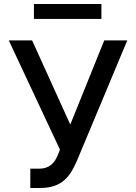

<svg xmlns="http://www.w3.org/2000/svg" viewBox="-20 -929 680 959"><path d="M131.4 9.9H181.1C294.7 9.9 332.4 -53.6 364.3 -126.1L615.8 -727.3H500.7L331 -306.8L140.3 -727.3H23.8L279.5 -181.5L269.2 -155.5C253.6 -117.5 229.4 -86.6 175.1 -86.6H131.4ZM149.5 -834.5H486.5V-909.1H149.5Z"/></svg>

Font: Margiela Sans Medium
Style: Regular
Weight: 500
Designer: Stefan Endress, Andreas Faust
Version: Version 1.100;FEAKit 1.0